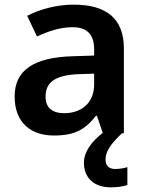

<svg xmlns="http://www.w3.org/2000/svg" viewBox="-20 -573 630 826"><path d="M434 113C434 76 460 43 505 0H513V-364C513 -493 438 -553 297 -553C223 -553 151 -533 97 -505L139 -416C187 -438 238 -456 292 -456C350 -456 385 -429 385 -361V-334L292 -331C125 -326 43 -271 43 -158C43 -43 115 10 212 10C303 10 346 -16 393 -75H397L422 -1C378 32 341 78 341 127C341 191 383 233 457 233C487 233 508 229 528 223V146C516 150 496 154 475 154C450 154 434 141 434 113ZM320 -254 385 -256V-210C385 -129 329 -86 256 -86C208 -86 176 -107 176 -157C176 -215 211 -250 320 -254Z"/></svg>

Font: Noto Sans Thaana SemiBold
Style: Regular
Weight: 600
Designer: David Williams
Foundry: Google Inc.
Version: Version 3.001